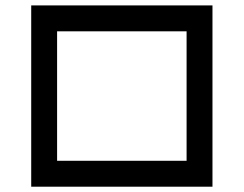

<svg xmlns="http://www.w3.org/2000/svg" viewBox="-20 -704 919 724"><path d="M195.3 -585.9V-97.7H683.6V-585.9ZM97.7 -683.6H781.2V0H97.7Z"/></svg>

Font: BabelStone Leeson
Style: Regular
Weight: 400
Designer: Andrew West
Foundry: BabelStone
Version: Version 1.02 November 6, 2013